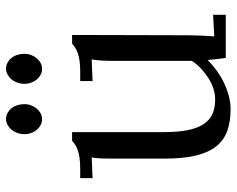

<svg xmlns="http://www.w3.org/2000/svg" viewBox="-94 -675 785 637"><g transform="rotate(-90 298.5 -356.5)"><path d="M415 -368.7Q415 -393.1 416 -410.4Q417 -427.7 419.9 -444.8L348.1 -441.9V-482.9H378.9Q400.4 -482.9 415.5 -485.1Q430.7 -487.3 441.4 -491.2Q452.1 -495.1 459.2 -499.8Q466.3 -504.4 472.2 -509.8H501L500 -131.8Q500 -124 499.8 -112.1Q499.5 -100.1 499 -87.2Q498.5 -74.2 497.8 -61.3Q497.1 -48.3 496.1 -38.1L567.9 -42V0H424.8Q422.4 -17.1 420.7 -31.5Q418.9 -45.9 418 -60.1Q402.3 -44.4 383.3 -30.5Q364.3 -16.6 343 -6.3Q321.8 3.9 299.3 10Q276.9 16.1 254.9 16.1Q213.9 16.1 183.1 5.1Q152.3 -5.9 131.8 -31.2Q111.3 -56.6 101.1 -98.4Q90.8 -140.1 90.8 -202.1V-379.9Q90.8 -395.5 91.3 -411.6Q91.8 -427.7 94.7 -444.8L25.9 -441.9V-482.9H57.1Q78.1 -482.9 93.3 -485.1Q108.4 -487.3 119.1 -491.2Q129.9 -495.1 137 -499.8Q144 -504.4 149.9 -509.8H178.7V-205.1Q178.7 -161.6 184.6 -129.6Q190.4 -97.7 203.4 -76.4Q216.3 -55.2 236.8 -45.2Q257.3 -35.2 287.1 -35.2Q306.2 -35.2 324.5 -41.5Q342.8 -47.9 359.4 -58.6Q376 -69.3 390.4 -83Q404.8 -96.7 415 -112.3V-153.8ZM271.5 -668.5Q271.5 -656.2 267.3 -645.5Q263.2 -634.8 256.3 -626.7Q249.5 -618.7 240.5 -614Q231.4 -609.4 221.7 -609.4Q211.4 -609.4 202.4 -614Q193.4 -618.7 186.5 -626.7Q179.7 -634.8 175.8 -645.5Q171.9 -656.2 171.9 -668.5Q171.9 -680.7 176 -691.9Q180.2 -703.1 187 -711.2Q193.8 -719.2 203.1 -724.1Q212.4 -729 222.2 -729Q232.9 -729 241.9 -724.1Q251 -719.2 257.6 -711.2Q264.2 -703.1 267.8 -691.9Q271.5 -680.7 271.5 -668.5ZM438.5 -668.5Q438.5 -656.2 434.3 -645.5Q430.2 -634.8 423.3 -626.7Q416.5 -618.7 407.5 -614Q398.4 -609.4 388.7 -609.4Q378.4 -609.4 369.4 -614Q360.4 -618.7 353.5 -626.7Q346.7 -634.8 342.8 -645.5Q338.9 -656.2 338.9 -668.5Q338.9 -680.7 343 -691.9Q347.2 -703.1 354 -711.2Q360.8 -719.2 370.1 -724.1Q379.4 -729 389.2 -729Q399.9 -729 408.9 -724.1Q418 -719.2 424.6 -711.2Q431.2 -703.1 434.8 -691.9Q438.5 -680.7 438.5 -668.5Z"/></g></svg>

Font: Lora
Style: Regular
Weight: 400
Designer: Olga Karpushina, Alexei Vanyashin
Foundry: Cyreal (www.cyreal.org, a@cyreal.org)
Version: Version 1.014